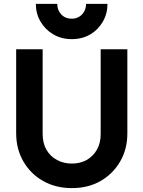

<svg xmlns="http://www.w3.org/2000/svg" viewBox="-20 -956 736 986"><path d="M349 10Q266 10 201.5 -26.5Q137 -63 100 -127Q63 -191 63 -272V-703H199V-268Q199 -221 218.5 -187Q238 -153 272.5 -134.5Q307 -116 349 -116Q392 -116 425 -134.5Q458 -153 477.5 -187Q497 -221 497 -267V-703H634V-271Q634 -190 597 -126.5Q560 -63 496.5 -26.5Q433 10 349 10ZM532 -936Q532 -886 508 -844.5Q484 -803 443 -779Q402 -755 349 -755Q296 -755 254.5 -779Q213 -803 188.5 -844.5Q164 -886 164 -936H274Q274 -904 294.5 -882Q315 -860 349 -860Q370 -860 386.5 -870Q403 -880 412.5 -897.5Q422 -915 422 -936Z"/></svg>

Font: Outfit SemiBold
Style: Regular
Weight: 600
Designer: Rodrigo Fuenzalida
Foundry: fragTYPE
Version: Version 1.100;gftools[0.9.27]